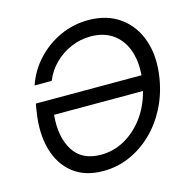

<svg xmlns="http://www.w3.org/2000/svg" viewBox="-109 -845 948 963"><g transform="rotate(-15 364.5 -363.5)"><path d="M312 11.7Q216.3 11.7 155 -36.9Q93.8 -85.4 70.3 -170.2Q46.9 -254.9 64.5 -363.8L70.8 -402.8H619.6Q625.5 -479 603.8 -536.4Q582 -593.8 535.6 -625.5Q489.3 -657.2 422.4 -657.2Q369.1 -657.2 320.3 -636.2Q271.5 -615.2 234.1 -578.1Q196.8 -541 177.2 -492.2H88.4Q113.3 -564.9 165 -620.6Q216.8 -676.3 285.9 -707.8Q355 -739.3 432.1 -739.3Q529.8 -739.3 596.9 -690.7Q664.1 -642.1 692.4 -557.1Q720.7 -472.2 702.6 -363.3Q689 -281.7 653.3 -213.1Q617.7 -144.5 564.9 -94.2Q512.2 -43.9 447.8 -16.1Q383.3 11.7 312 11.7ZM606.4 -324.7H144.5Q134.3 -210.9 178.5 -140.6Q222.7 -70.3 321.3 -70.3Q387.2 -70.3 444.8 -102.5Q502.4 -134.8 544.7 -191.9Q586.9 -249 606.4 -324.7Z"/></g></svg>

Font: Inter Display
Style: Italic
Weight: 400
Italic angle: -9.39999°
Designer: Rasmus Andersson
Foundry: rsms
Version: Version 4.000;git-a52131595